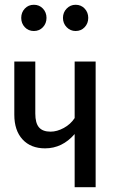

<svg xmlns="http://www.w3.org/2000/svg" viewBox="-20 -785 494 805"><path d="M381 -527V0H293V-223Q241 -163 169 -163Q109 -163 74.5 -200.5Q40 -238 40 -304V-527H128V-309Q128 -269 143.5 -251Q159 -233 192 -233Q219 -233 247.5 -248.5Q276 -264 293 -290V-527ZM175 -710Q175 -687 160 -671Q145 -655 122 -655Q99 -655 84 -671Q69 -687 69 -710Q69 -733 84 -749Q99 -765 122 -765Q145 -765 160 -749Q175 -733 175 -710ZM350 -710Q350 -687 335 -671Q320 -655 297 -655Q275 -655 259.5 -671Q244 -687 244 -710Q244 -733 259.5 -749Q275 -765 297 -765Q320 -765 335 -749Q350 -733 350 -710Z"/></svg>

Font: Fira Sans Extra Condensed
Style: Regular
Weight: 400
Width: 1
Designer: Carrois Corporate & Edenspiekermann AG
Foundry: Carrois Corporate GbR & Edenspiekermann AG
Version: Version 4.203